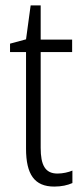

<svg xmlns="http://www.w3.org/2000/svg" viewBox="-20 -678 306 708"><path d="M192 -38C146 -38 130 -70 130 -133V-486H246V-532H130V-658H93L76 -533L17 -517V-486H76V-130C76 -35 107 10 180 10C207 10 229 5 247 -3V-49C233 -43 212 -38 192 -38Z"/></svg>

Font: Noto Sans Malayalam Condensed Light
Style: Regular
Weight: 300
Width: 3
Designer: Jelle Bosma - Monotype Design Team
Foundry: Monotype Imaging Inc.
Version: Version 2.104